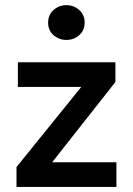

<svg xmlns="http://www.w3.org/2000/svg" viewBox="-20 -742 528 762"><path d="M45.5 0V-79L302.5 -397H51V-495H438V-416.5L187 -98H442V0ZM243.5 -583.5Q214 -583.5 192.5 -602.5Q171 -621.5 171 -652.5Q171 -683 192.5 -702.2Q214 -721.5 243.5 -721.5Q273 -721.5 294.5 -702.2Q316 -683 316 -652.5Q316 -621.5 294.5 -602.5Q273 -583.5 243.5 -583.5Z"/></svg>

Font: Geologica
Style: Regular
Weight: 400
Designer: Sindre Bremnes, Frode Helland
Foundry: Monokrom Skriftforlag AS
Version: Version 1.010; ttfautohint (v1.8.4.7-5d5b);gftools[0.9.28]